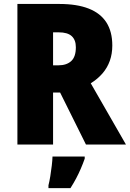

<svg xmlns="http://www.w3.org/2000/svg" viewBox="-20 -734 660 975"><path d="M280.8 -713.9Q370.6 -713.9 430.4 -690.4Q490.2 -667 520.3 -620.1Q550.3 -573.2 550.3 -502.9Q550.3 -460.4 537.6 -425Q524.9 -389.6 500.5 -361.3Q476.1 -333 440.9 -311L619.6 0H416.5L285.2 -264.2H249.5V0H68.4V-713.9ZM278.3 -569.8H249.5V-402.3H276.9Q317.9 -402.3 341.6 -423.8Q365.2 -445.3 365.2 -494.1Q365.2 -531.2 344.2 -550.5Q323.2 -569.8 278.3 -569.8ZM410.2 61V71.8Q400.9 98.1 390.1 123Q379.4 147.9 366.7 171.9Q354 195.8 337.9 221.2H226.1V207Q231 188 235.4 161.1Q239.7 134.3 242.9 107.4Q246.1 80.6 246.6 61Z"/></svg>

Font: Open Sans SemiCondensed ExtraBold
Style: Regular
Weight: 800
Width: 4
Designer: Monotype Design Team
Foundry: Monotype Imaging Inc.
Version: Version 3.000